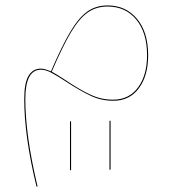

<svg xmlns="http://www.w3.org/2000/svg" viewBox="-20 -358 643 705"><path d="M524 -155Q524 -80 490 -34Q456 12 396 12Q352 12 313.5 -6Q275 -24 223 -58Q189 -80 168.5 -91Q148 -102 130 -102Q73 -102 73 6Q73 139 118 327H114Q69 143 69 6Q69 -54 85 -80Q101 -106 130 -106Q144 -106 167 -96Q208 -191 238.5 -242Q269 -293 300.5 -315.5Q332 -338 375 -338Q442 -338 483 -289Q524 -240 524 -155ZM520 -155Q520 -238 480.5 -286Q441 -334 375 -334Q333 -334 302 -312Q271 -290 241 -240Q211 -190 170 -95Q185 -87 225 -61Q274 -28 313 -10Q352 8 395 8Q454 8 487 -37Q520 -82 520 -155ZM382 265V86L386 85V265ZM237 267V88L241 87V267Z"/></svg>

Font: FiraGO Four
Style: Regular
Weight: 100
Designer: bBox Type
Foundry: bBox Type GmbH
Version: Version 1.001